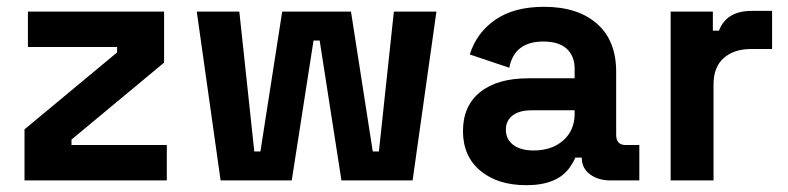

<svg xmlns="http://www.w3.org/2000/svg" viewBox="-20 -530 2316 564"><path d="M470 0H52V-150L324 -376V-392H62V-496H462V-346L190 -120V-104H470Z M837 0H628L558 -496H683L727 -85H745L809 -496H1011L1075 -85H1093L1137 -496H1262L1192 0H983L919 -411H901Z M1526 14Q1442 14 1391 -28.5Q1340 -71 1340 -145Q1340 -219 1390.5 -259.5Q1441 -300 1532 -300H1668V-328Q1668 -365 1645 -386.5Q1622 -408 1576 -408Q1491 -408 1476 -331L1360 -370Q1380 -434 1435 -472Q1490 -510 1578 -510Q1677 -510 1733.5 -460.5Q1790 -411 1790 -319V-134Q1790 -104 1818 -104H1858V0H1774Q1737 0 1713 -18Q1689 -36 1689 -66V-67H1670Q1666 -56 1652 -36Q1615 14 1526 14ZM1548 -88Q1601 -88 1634.5 -117.5Q1668 -147 1668 -196V-206H1541Q1506 -206 1486 -191Q1466 -176 1466 -149Q1466 -121 1487.5 -104.5Q1509 -88 1548 -88Z M2076 0H1950V-496H2074V-440H2092Q2114 -498 2188 -498H2248V-386H2186Q2136 -386 2106 -359.5Q2076 -333 2076 -282Z"/></svg>

Font: Rootstock Sans Headline
Style: Bold
Weight: 700
Designer: Florian Karsten
Foundry: Florian Karsten
Version: Version 2.000;FEAKit 1.0